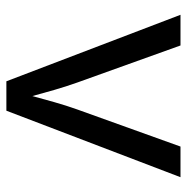

<svg xmlns="http://www.w3.org/2000/svg" viewBox="-12 -574 586 602"><g transform="rotate(90 281.0 -273.0)"><path d="M234.9 0 26.4 -545.9H122.6L238.8 -222.2Q251.5 -186.5 261.7 -151.1Q272 -115.7 281.2 -81.5Q290.5 -115.7 300.5 -151.1Q310.5 -186.5 323.2 -222.2L439.5 -545.9H535.6L327.1 0Z"/></g></svg>

Font: Inter-Regular
Style: Regular
Weight: 400
Designer: Rasmus Andersson
Foundry: rsms
Version: Version 4.000;git-a52131595